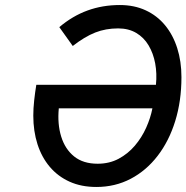

<svg xmlns="http://www.w3.org/2000/svg" viewBox="-20 -732 742 764"><path d="M363.5 12Q303.5 12 257 -9Q210.5 -30 178.2 -68Q146 -106 129.2 -158Q112.5 -210 112.5 -272Q112.5 -300 116 -332.5Q119.5 -365 124.5 -394.5H600.5Q605 -439.5 597.5 -479.8Q590 -520 571.2 -551.5Q552.5 -583 522 -601Q491.5 -619 450 -619Q400.5 -619 358.8 -602.5Q317 -586 269.5 -549L216 -624Q268.5 -668.5 328.2 -690.2Q388 -712 457 -712Q514 -712 559.5 -691Q605 -670 636.8 -631.5Q668.5 -593 685.2 -540.5Q702 -488 702 -425Q702 -330 677.2 -250.2Q652.5 -170.5 607.2 -111.8Q562 -53 500 -20.5Q438 12 363.5 12ZM368.5 -80.5Q415 -80.5 452 -100.2Q489 -120 516.5 -152.2Q544 -184.5 561.5 -223.5Q579 -262.5 586.5 -301H214Q208 -238.5 223.5 -188.5Q239 -138.5 275 -109.5Q311 -80.5 368.5 -80.5Z"/></svg>

Font: Overpass Medium
Style: Italic
Weight: 500
Italic angle: -10°
Designer: Delve Withrington, Dave Bailey, Thomas Jockin
Foundry: Delve Fonts LLC
Version: Version 4.000